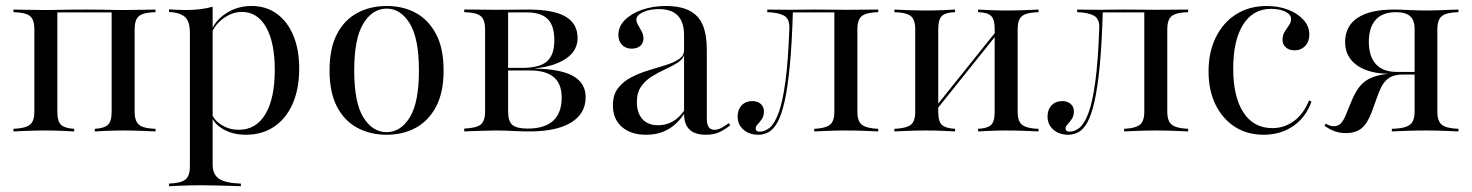

<svg xmlns="http://www.w3.org/2000/svg" viewBox="-20 -447 5006 653"><path d="M25.8 0V-8.9Q65.3 -10.5 81 -22.2Q96.8 -33.9 96.8 -66.9V-347.6Q96.8 -381.5 81 -393.1Q65.3 -404.8 25.8 -405.6V-414.5Q41.1 -414.5 73 -413.7Q104.8 -412.9 134.7 -412.9Q153.2 -412.9 169.8 -413.3Q186.3 -413.7 209.3 -414.1Q232.3 -414.5 271.8 -414.5Q308.9 -414.5 329.8 -414.1Q350.8 -413.7 365.7 -413.3Q380.6 -412.9 399.2 -412.9Q429.8 -412.9 461.7 -413.7Q493.5 -414.5 508.9 -414.5V-405.6Q483.1 -404.8 467.3 -400Q451.6 -395.2 444.8 -382.7Q437.9 -370.2 437.9 -347.6V-66.9Q437.9 -45.2 444.8 -32.7Q451.6 -20.2 467.3 -14.9Q483.1 -9.7 508.9 -8.9V0Q493.5 -0.8 461.7 -2Q429.8 -3.2 399.2 -3.2Q371 -3.2 343.5 -2Q316.1 -0.8 302.4 0V-8.9Q333.9 -10.5 346.8 -22.2Q359.7 -33.9 359.7 -66.9V-406.5L361.3 -404.8H173.4L175 -406.5V-66.9Q175 -33.9 187.9 -22.2Q200.8 -10.5 232.3 -8.9V0Q218.5 -0.8 191.1 -2Q163.7 -3.2 135.5 -3.2Q104.8 -3.2 73 -2Q41.1 -0.8 25.8 0Z M554.8 186.3V177.4Q595.2 175.8 610.5 163.7Q625.8 151.6 625.8 119.4V-335.5Q625.8 -373.4 609.7 -388.7Q593.5 -404 554.8 -406.5V-415.3Q567.7 -414.5 582.3 -413.7Q596.8 -412.9 611.3 -412.9Q664.5 -412.9 703.2 -424.2V112.1Q703.2 146.8 725.4 161.3Q747.6 175.8 799.2 177.4V186.3Q785.5 185.5 763.7 185.1Q741.9 184.7 716.5 183.9Q691.1 183.1 666.9 183.1Q630.6 183.1 600.4 184.3Q570.2 185.5 554.8 186.3ZM816.1 11.3Q772.6 11.3 740.3 -6.9Q708.1 -25 697.6 -54L699.2 -61.3Q708.9 -37.1 734.7 -21.4Q760.5 -5.6 791.9 -5.6Q850.8 -5.6 882.7 -58.9Q914.5 -112.1 914.5 -209.7Q914.5 -302.4 885.1 -354.4Q855.6 -406.5 802.4 -406.5Q770.2 -406.5 739.5 -384.3Q708.9 -362.1 697.6 -329L696 -335.5Q708.9 -375 747.6 -400.8Q786.3 -426.6 835.5 -426.6Q885.5 -426.6 921.8 -400Q958.1 -373.4 977.8 -325.8Q997.6 -278.2 997.6 -213.7Q997.6 -144.4 975 -93.5Q952.4 -42.7 911.7 -15.7Q871 11.3 816.1 11.3Z M1294.4 11.3Q1239.5 11.3 1195.6 -12.1Q1151.6 -35.5 1126.2 -83.9Q1100.8 -132.3 1100.8 -207.3Q1100.8 -283.1 1126.2 -331.5Q1151.6 -379.8 1195.6 -403.2Q1239.5 -426.6 1295.2 -426.6Q1350.8 -426.6 1394 -403.2Q1437.1 -379.8 1462.9 -331.5Q1488.7 -283.1 1488.7 -207.3Q1488.7 -132.3 1462.9 -83.9Q1437.1 -35.5 1393.5 -12.1Q1350 11.3 1294.4 11.3ZM1295.2 2.4Q1342.7 2.4 1373.8 -48Q1404.8 -98.4 1404.8 -207.3Q1404.8 -316.1 1373.8 -366.9Q1342.7 -417.7 1295.2 -417.7Q1246.8 -417.7 1215.7 -366.9Q1184.7 -316.1 1184.7 -207.3Q1184.7 -98.4 1215.7 -48Q1246.8 2.4 1295.2 2.4Z M1558.9 0V-9.7Q1600 -11.3 1614.9 -23.4Q1629.8 -35.5 1629.8 -67.7V-347.6Q1629.8 -379.8 1614.9 -392.3Q1600 -404.8 1558.9 -405.6V-414.5Q1569.4 -414.5 1587.1 -414.5Q1604.8 -414.5 1625.8 -414.1Q1646.8 -413.7 1666.1 -413.7Q1696 -413.7 1724.2 -414.1Q1752.4 -414.5 1778.2 -414.5Q1862.1 -414.5 1903.2 -390.7Q1944.4 -366.9 1944.4 -317.7Q1944.4 -275 1906 -248.4Q1867.7 -221.8 1800.8 -214.5V-213.7Q1887.1 -212.1 1929.4 -188.3Q1971.8 -164.5 1971.8 -116.1Q1971.8 -60.5 1922.2 -30.2Q1872.6 0 1780.6 0Q1754 0 1725.4 -1.6Q1696.8 -3.2 1666.1 -3.2Q1647.6 -3.2 1626.6 -2.4Q1605.6 -1.6 1587.5 -1.2Q1569.4 -0.8 1558.9 0ZM1774.2 -9.7Q1832.3 -9.7 1861.3 -36.3Q1890.3 -62.9 1890.3 -115.3Q1890.3 -162.1 1863.3 -184.7Q1836.3 -207.3 1782.3 -207.3H1683.1V-216.1H1754.8Q1815.3 -216.1 1840.3 -238.3Q1865.3 -260.5 1865.3 -309.7Q1865.3 -359.7 1842.7 -382.3Q1820.2 -404.8 1771.8 -404.8H1705.6L1708.1 -407.3V-67.7Q1708.1 -34.7 1722.6 -22.2Q1737.1 -9.7 1774.2 -9.7Z M2177.4 11.3Q2125.8 11.3 2095.2 -15.3Q2064.5 -41.9 2064.5 -88.7Q2064.5 -125 2082.3 -147.6Q2100 -170.2 2127.4 -184.3Q2154.8 -198.4 2185.5 -207.7Q2216.1 -216.9 2243.5 -225.4Q2271 -233.9 2288.7 -245.6Q2306.5 -257.3 2306.5 -276.6V-328.2Q2306.5 -371.8 2285.1 -394Q2263.7 -416.1 2221 -416.1Q2189.5 -416.1 2166.9 -405.6Q2144.4 -395.2 2144.4 -380.6Q2144.4 -371.8 2150.4 -361.7Q2156.5 -351.6 2162.5 -339.9Q2168.5 -328.2 2168.5 -316.1Q2168.5 -300.8 2157.7 -291.1Q2146.8 -281.5 2128.2 -281.5Q2108.1 -281.5 2095.6 -294.4Q2083.1 -307.3 2083.1 -328.2Q2083.1 -356.5 2104.8 -378.6Q2126.6 -400.8 2163.3 -413.7Q2200 -426.6 2244.4 -426.6Q2293.5 -426.6 2324.6 -410.9Q2355.6 -395.2 2369.8 -362.5Q2383.9 -329.8 2383.9 -277.4V-43.5Q2383.9 -24.2 2390.3 -14.9Q2396.8 -5.6 2409.7 -5.6Q2422.6 -5.6 2435.1 -12.9Q2447.6 -20.2 2458.9 -28.2L2463.7 -21Q2444.4 -5.6 2425.8 2.8Q2407.3 11.3 2380.6 11.3Q2306.5 11.3 2306.5 -59.7Q2283.1 -24.2 2251.2 -6.5Q2219.4 11.3 2177.4 11.3ZM2218.5 -21Q2245.2 -21 2267.3 -33.5Q2289.5 -46 2306.5 -70.2V-258.9Q2300.8 -243.5 2283.1 -232.7Q2265.3 -221.8 2242.3 -211.3Q2219.4 -200.8 2197.2 -187.1Q2175 -173.4 2160.5 -152.8Q2146 -132.3 2146 -100Q2146 -62.9 2164.9 -41.9Q2183.9 -21 2218.5 -21Z M2559.7 11.3Q2528.2 11.3 2508.5 -6Q2488.7 -23.4 2488.7 -50.8Q2488.7 -74.2 2502.4 -88.7Q2516.1 -103.2 2538.7 -103.2Q2556.5 -103.2 2567.3 -93.5Q2578.2 -83.9 2578.2 -68.5Q2578.2 -52.4 2571 -41.9Q2563.7 -31.5 2556.9 -24.2Q2550 -16.9 2550 -10.5Q2550 0.8 2563.7 0.8Q2581.5 0.8 2598 -12.9Q2614.5 -26.6 2628.2 -63.7Q2641.9 -100.8 2651.2 -169.4Q2660.5 -237.9 2664.5 -347.6Q2666.9 -383.1 2646 -394Q2625 -404.8 2589.5 -405.6V-414.5Q2603.2 -414.5 2625.8 -414.1Q2648.4 -413.7 2666.9 -413.7Q2682.3 -413.7 2701.6 -414.1Q2721 -414.5 2751.6 -414.5Q2783.1 -414.5 2807.7 -414.1Q2832.3 -413.7 2858.1 -413.7Q2887.9 -413.7 2919.8 -414.1Q2951.6 -414.5 2966.9 -414.5V-405.6Q2928.2 -404.8 2912.1 -393.1Q2896 -381.5 2896 -347.6V-66.9Q2896 -33.9 2912.1 -22.2Q2928.2 -10.5 2966.9 -8.9V0Q2951.6 -0.8 2919.8 -2Q2887.9 -3.2 2857.3 -3.2Q2826.6 -3.2 2795.6 -2Q2764.5 -0.8 2749.2 0V-8.9Q2786.3 -10.5 2802 -22.2Q2817.7 -33.9 2817.7 -66.9V-406.5L2819.4 -404.8H2673.4L2676.6 -406.5Q2673.4 -297.6 2666.1 -223Q2658.9 -148.4 2648.4 -102Q2637.9 -55.6 2624.2 -31Q2610.5 -6.5 2594 2.4Q2577.4 11.3 2559.7 11.3Z M3306.5 0V-8.9Q3337.9 -10.5 3350.4 -21.8Q3362.9 -33.1 3362.9 -66.9V-349.2Q3362.9 -381.5 3350.4 -393.1Q3337.9 -404.8 3306.5 -405.6V-414.5Q3320.2 -413.7 3347.6 -412.5Q3375 -411.3 3403.2 -411.3Q3433.1 -411.3 3464.9 -412.5Q3496.8 -413.7 3512.1 -414.5V-405.6Q3487.1 -404.8 3471 -400Q3454.8 -395.2 3448 -382.7Q3441.1 -370.2 3441.1 -347.6V-66.9Q3441.1 -44.4 3448 -32.3Q3454.8 -20.2 3471 -14.9Q3487.1 -9.7 3512.1 -8.9V0Q3496.8 -0.8 3464.9 -2Q3433.1 -3.2 3403.2 -3.2Q3375 -3.2 3347.6 -2Q3320.2 -0.8 3306.5 0ZM3021.8 0V-8.9Q3060.5 -10.5 3076.6 -21.8Q3092.7 -33.1 3092.7 -66.9V-347.6Q3092.7 -381.5 3076.6 -393.1Q3060.5 -404.8 3021.8 -405.6V-414.5Q3037.1 -413.7 3069 -412.5Q3100.8 -411.3 3131.5 -411.3Q3159.7 -411.3 3187.1 -412.5Q3214.5 -413.7 3228.2 -414.5V-405.6Q3196.8 -404.8 3183.9 -393.1Q3171 -381.5 3171 -347.6V-66.1Q3171 -33.1 3183.9 -21.8Q3196.8 -10.5 3228.2 -8.9V0Q3214.5 -0.8 3187.1 -2Q3159.7 -3.2 3131.5 -3.2Q3100.8 -3.2 3069 -2Q3037.1 -0.8 3021.8 0ZM3158.9 -66.1 3153.2 -72.6 3375 -349.2 3380.6 -342.7Z M3613.7 11.3Q3582.3 11.3 3562.5 -6Q3542.7 -23.4 3542.7 -50.8Q3542.7 -74.2 3556.5 -88.7Q3570.2 -103.2 3592.7 -103.2Q3610.5 -103.2 3621.4 -93.5Q3632.3 -83.9 3632.3 -68.5Q3632.3 -52.4 3625 -41.9Q3617.7 -31.5 3610.9 -24.2Q3604 -16.9 3604 -10.5Q3604 0.8 3617.7 0.8Q3635.5 0.8 3652 -12.9Q3668.5 -26.6 3682.3 -63.7Q3696 -100.8 3705.2 -169.4Q3714.5 -237.9 3718.5 -347.6Q3721 -383.1 3700 -394Q3679 -404.8 3643.5 -405.6V-414.5Q3657.3 -414.5 3679.8 -414.1Q3702.4 -413.7 3721 -413.7Q3736.3 -413.7 3755.6 -414.1Q3775 -414.5 3805.6 -414.5Q3837.1 -414.5 3861.7 -414.1Q3886.3 -413.7 3912.1 -413.7Q3941.9 -413.7 3973.8 -414.1Q4005.6 -414.5 4021 -414.5V-405.6Q3982.3 -404.8 3966.1 -393.1Q3950 -381.5 3950 -347.6V-66.9Q3950 -33.9 3966.1 -22.2Q3982.3 -10.5 4021 -8.9V0Q4005.6 -0.8 3973.8 -2Q3941.9 -3.2 3911.3 -3.2Q3880.6 -3.2 3849.6 -2Q3818.5 -0.8 3803.2 0V-8.9Q3840.3 -10.5 3856 -22.2Q3871.8 -33.9 3871.8 -66.9V-406.5L3873.4 -404.8H3727.4L3730.6 -406.5Q3727.4 -297.6 3720.2 -223Q3712.9 -148.4 3702.4 -102Q3691.9 -55.6 3678.2 -31Q3664.5 -6.5 3648 2.4Q3631.5 11.3 3613.7 11.3Z M4277.4 11.3Q4221.8 11.3 4179.8 -15.7Q4137.9 -42.7 4114.1 -91.1Q4090.3 -139.5 4090.3 -204Q4090.3 -270.2 4115.3 -320.6Q4140.3 -371 4184.7 -398.8Q4229 -426.6 4287.9 -426.6Q4329 -426.6 4361.7 -413.7Q4394.4 -400.8 4413.7 -379Q4433.1 -357.3 4433.1 -329Q4433.1 -305.6 4419 -290.7Q4404.8 -275.8 4382.3 -275.8Q4364.5 -275.8 4353.2 -285.9Q4341.9 -296 4341.9 -311.3Q4341.9 -327.4 4349.2 -339.1Q4356.5 -350.8 4363.7 -360.9Q4371 -371 4371 -382.3Q4371 -397.6 4351.6 -407.3Q4332.3 -416.9 4303.2 -416.9Q4241.9 -416.9 4208.1 -363.7Q4174.2 -310.5 4174.2 -213.7Q4174.2 -117.7 4208.9 -64.5Q4243.5 -11.3 4307.3 -11.3Q4348.4 -11.3 4381 -35.5Q4413.7 -59.7 4432.3 -105.6L4440.3 -101.6Q4421.8 -48.4 4378.6 -18.5Q4335.5 11.3 4277.4 11.3Z M4713.7 0V-8.9Q4743.5 -9.7 4760.5 -15.3Q4777.4 -21 4784.3 -33.5Q4791.1 -46 4791.1 -66.9V-349.2Q4791.1 -378.2 4775.8 -391.9Q4760.5 -405.6 4727.4 -405.6Q4682.3 -405.6 4658.9 -379.8Q4635.5 -354 4635.5 -304.8Q4635.5 -254.8 4659.7 -228.6Q4683.9 -202.4 4730.6 -202.4H4820.2V-196H4707.3Q4636.3 -196 4595.6 -224.6Q4554.8 -253.2 4554.8 -304Q4554.8 -358.1 4597.2 -386.3Q4639.5 -414.5 4720.2 -414.5Q4743.5 -414.5 4772.6 -412.9Q4801.6 -411.3 4833.9 -411.3Q4853.2 -411.3 4873.4 -412.1Q4893.5 -412.9 4911.7 -413.7Q4929.8 -414.5 4940.3 -414.5V-405.6Q4899.2 -404.8 4883.9 -392.3Q4868.5 -379.8 4868.5 -347.6V-66.9Q4868.5 -34.7 4883.9 -22.6Q4899.2 -10.5 4940.3 -8.9V0Q4924.2 -0.8 4893.1 -2Q4862.1 -3.2 4829 -3.2Q4797.6 -3.2 4764.1 -2Q4730.6 -0.8 4713.7 0ZM4557.3 5.6Q4537.1 5.6 4519.8 -0.4Q4502.4 -6.5 4484.7 -19.4L4488.7 -26.6Q4503.2 -17.7 4516.1 -17.7Q4530.6 -17.7 4540.3 -27.4Q4550 -37.1 4559.7 -62.1L4576.6 -103.2Q4587.9 -130.6 4601.2 -148.8Q4614.5 -166.9 4633.5 -177.4Q4652.4 -187.9 4678.2 -192.7Q4704 -197.6 4740.3 -197.6H4809.7V-193.5H4751.6Q4729 -193.5 4713.7 -187.1Q4698.4 -180.6 4687.1 -165.7Q4675.8 -150.8 4666.1 -123.4L4644.4 -63.7Q4629.8 -25.8 4610.1 -10.1Q4590.3 5.6 4557.3 5.6Z"/></svg>

Font: Playfair 144pt
Style: Regular
Weight: 400
Designer: Claus Eggers Sørensen
Foundry: Claus Eggers Sørensen
Version: Version 2.001;gftools[0.9.30]